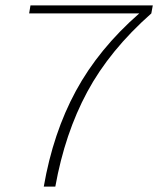

<svg xmlns="http://www.w3.org/2000/svg" viewBox="-20 -695 589 715"><path d="M143 0Q177.5 -199.5 262.5 -356.2Q347.5 -513 498.5 -645H88.5L93.5 -675H549L543.5 -645Q388.5 -508 305 -353Q221.5 -198 186 0Z"/></svg>

Font: Anybody ExtraExpanded ExtraLight
Style: Italic
Weight: 200
Width: 8
Italic angle: -10°
Designer: Tyler Finck
Foundry: Etcetera Type Company
Version: Version 1.010; ttfautohint (v1.8.3) -l 8 -r 50 -G 200 -x 14 